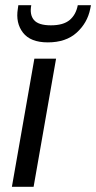

<svg xmlns="http://www.w3.org/2000/svg" viewBox="-20 -723 372 743"><path d="M26 0 113 -496H197L110 0ZM165 -559Q98 -559 69 -596.5Q40 -634 49 -689L51 -703H101Q94 -666 111.5 -645.5Q129 -625 177 -625Q225 -625 249.5 -645.5Q274 -666 281 -703H332L329 -688Q318 -634 276.5 -596.5Q235 -559 165 -559Z"/></svg>

Font: DeepMind Sans
Style: Italic
Weight: 400
Italic angle: -10°
Designer: Jonny Pinhorn / Modifications: Colophon Foundry
Foundry: Colophon Foundry
Version: Version 1.002; ttfautohint (v1.8.2)